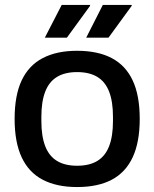

<svg xmlns="http://www.w3.org/2000/svg" viewBox="-20 -743 623 775"><path d="M291 12Q209 12 152.5 -17.5Q96 -47 67.5 -108Q39 -169 39 -263Q39 -358 67.5 -418.5Q96 -479 152.5 -508.5Q209 -538 291 -538Q375 -538 431 -508.5Q487 -479 515.5 -418.5Q544 -358 544 -263Q544 -169 515.5 -108Q487 -47 431 -17.5Q375 12 291 12ZM291 -74Q341 -74 373 -93.5Q405 -113 420.5 -153Q436 -193 436 -254V-272Q436 -333 420.5 -373Q405 -413 373 -432.5Q341 -452 291 -452Q242 -452 210 -432.5Q178 -413 162.5 -373Q147 -333 147 -272V-254Q147 -193 162.5 -153Q178 -113 210 -93.5Q242 -74 291 -74ZM161 -591 229 -723H343L344 -720L250 -591ZM328 -591 395 -723H511L512 -720L418 -591Z"/></svg>

Font: Archivo SemiBold Medium
Style: Regular
Weight: 500
Version: Version 2.001